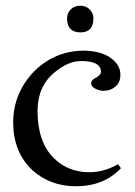

<svg xmlns="http://www.w3.org/2000/svg" viewBox="-20 -641 472 670"><path d="M111 -254Q111 -146 167 -90Q217 -40 292 -40Q343 -40 392 -68L402 -54Q342 9 245 9Q155 9 92 -48Q26 -111 26 -214Q26 -316 100 -393Q177 -468 284 -464Q346 -460 377 -430Q402 -407 400 -376Q399 -352 382 -338Q365 -324 340 -324Q327 -324 311 -332.5Q295 -341 299 -356Q301 -363 317 -371Q335 -382 332 -394Q329 -428 263 -428Q218 -428 171 -389Q111 -340 111 -254ZM306 -577Q306 -528 261 -528Q216 -528 214 -573Q213 -594 226 -607.5Q239 -621 261 -621Q280 -621 293 -608Q306 -595 306 -577Z"/></svg>

Font: GFS Didot
Style: Regular
Weight: 400
Designer: Takis Katsoulidis and George D. Matthiopoulos
Foundry: Takis Katsoulidis and George D. Matthiopoulos
Version: Version 1.0